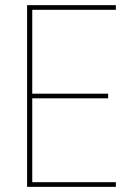

<svg xmlns="http://www.w3.org/2000/svg" viewBox="-20 -724 519 744"><path d="M429 -704V-686H105V-361H399V-343H105V-18H429V0H85V-704Z"/></svg>

Font: Poppins Devanagari Thin
Style: Regular
Weight: 100
Designer: Ninad Kale (Devanagari), Jonny Pinhorn (Latin)
Foundry: Indian Type Foundry
Version: 4.005